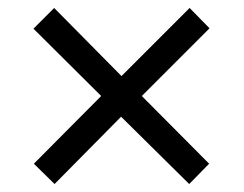

<svg xmlns="http://www.w3.org/2000/svg" viewBox="-20 -594 612 482"><path d="M456 -574 506 -523 336 -353 505 -183 455 -132 284 -301 117 -132 65 -183 234 -353 64 -522 116 -574 285 -403Z"/></svg>

Font: Noto Sans Siddham
Style: Regular
Weight: 400
Designer: Monotype Design Team
Foundry: Monotype Imaging Inc.
Version: Version 2.004; ttfautohint (v1.8.4.7-5d5b)